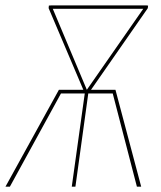

<svg xmlns="http://www.w3.org/2000/svg" viewBox="-40 -701 603 721"><path d="M516.1 -680.2 515.1 -670.4 301.8 -363.8H393.6L490.2 0H474.1L383.3 -350.1H291.5L243.2 0H229.5L278.3 -350.1H189L-2.9 0H-19.5L181.2 -363.8H272.9L142.6 -670.4L143.6 -680.2H149.4V-680.7H511.7L511.2 -680.2ZM158.2 -668 286.1 -363.8 498 -668Z"/></svg>

Font: Fira Sans Compressed Hair
Style: Italic
Weight: 100
Width: 3
Italic angle: -8°
Designer: Carrois Corporate & Edenspiekermann AG
Foundry: Carrois Corporate GbR & Edenspiekermann AG
Version: Version 4.203;PS 004.203;hotconv 1.0.88;makeotf.lib2.5.64775